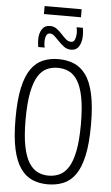

<svg xmlns="http://www.w3.org/2000/svg" viewBox="-65 -1048 636 1100"><g transform="rotate(5 253.0 -498.0)"><path d="M252 10Q204 10 164.5 -6.5Q125 -23 96 -63.5Q67 -104 51.5 -173.5Q36 -243 36 -349Q36 -457 51.5 -527Q67 -597 95.5 -637Q124 -677 164 -693.5Q204 -710 252 -710Q301 -710 341 -693.5Q381 -677 410 -637.5Q439 -598 454.5 -528Q470 -458 470 -351Q470 -243 454.5 -173Q439 -103 410.5 -63Q382 -23 341.5 -6.5Q301 10 252 10ZM252 -40Q287 -40 316 -53.5Q345 -67 366.5 -101Q388 -135 400 -195.5Q412 -256 412 -349Q412 -444 400 -504.5Q388 -565 366.5 -599Q345 -633 316 -646.5Q287 -660 252 -660Q218 -660 189 -646.5Q160 -633 139 -599Q118 -565 106 -504Q94 -443 94 -349Q94 -256 106 -196Q118 -136 139.5 -102Q161 -68 189.5 -54Q218 -40 252 -40ZM130 -769Q128 -780 127 -791Q126 -802 126 -812Q126 -848 141.5 -871.5Q157 -895 187 -895Q209 -895 225.5 -883Q242 -871 256.5 -855Q271 -839 284.5 -827Q298 -815 314 -815Q331 -815 337 -832Q343 -849 343 -868Q343 -885 339 -901H375Q379 -880 379 -858Q379 -820 364 -795Q349 -770 318 -770Q296 -770 278.5 -782.5Q261 -795 246 -811Q231 -827 217.5 -839.5Q204 -852 190 -852Q176 -852 169.5 -838Q163 -824 163 -803Q163 -783 167 -769ZM146 -960V-1006H359V-960Z"/></g></svg>

Font: Georama SemiCondensed Light
Style: Regular
Weight: 300
Width: 4
Designer: Jean-Baptiste Levee
Foundry: Production Type
Version: Version 1.000